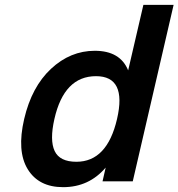

<svg xmlns="http://www.w3.org/2000/svg" viewBox="-20 -750 738 794"><path d="M377 -435Q245 -435 205 -258Q185 -170 206 -125.5Q227 -81 296 -81Q423 -81 464 -258Q505 -435 377 -435ZM529 0H404L417 -57Q348 24 241 24Q140 24 94.5 -50.5Q49 -125 80 -258Q111 -391 191 -465.5Q271 -540 372 -540Q477 -540 510 -459L573 -730H698Z"/></svg>

Font: Miedinger
Style: Bold-Italic
Weight: 700
Italic angle: -13°
Version: Version 001.000